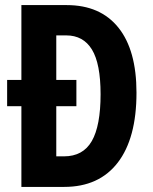

<svg xmlns="http://www.w3.org/2000/svg" viewBox="-20 -734 599 754"><path d="M242 -714Q374 -714 445 -625.5Q516 -537 516 -370Q516 -191 442.5 -95.5Q369 0 232 0H64V-317H8V-420H64V-714ZM240 -595H201V-420H280V-317H201V-120H231Q306 -120 340.5 -180Q375 -240 375 -364Q375 -484 341 -539.5Q307 -595 240 -595Z"/></svg>

Font: Noto Sans Khmer UI ExtraCondensed
Style: Bold
Weight: 700
Width: 2
Designer: Danh Hong and the Monotype Design Team
Foundry: Monotype Imaging Inc.
Version: Version 2.002; ttfautohint (v1.8.4.7-5d5b)